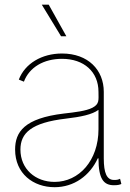

<svg xmlns="http://www.w3.org/2000/svg" viewBox="-20 -780 550 812"><path d="M210.9 11.7C293 11.7 359.9 -37.1 393.6 -110.4H396.5C396.5 -23.4 418 3.4 461.9 3.4C480.5 3.4 487.8 0.5 493.2 -2L487.8 -23.9C478 -19.5 474.6 -19 461.9 -19C431.6 -19 418.9 -48.3 418.9 -109.9V-391.6C418.9 -484.4 352.5 -553.7 242.2 -553.7C156.7 -553.7 85.4 -511.2 59.6 -443.4L81.1 -434.6C104 -495.6 165 -531.2 242.2 -531.2C335.4 -531.2 396.5 -476.1 396.5 -391.6C396.5 -356.9 401.4 -340.3 370.6 -324.2C343.3 -310.5 297.4 -305.2 250 -299.8C82.5 -279.8 43.9 -221.7 43.9 -147.5C43.9 -45.4 121.1 11.7 210.9 11.7ZM210.9 -10.7C129.4 -10.7 66.4 -65.4 66.4 -147.5C66.4 -217.3 112.3 -261.2 258.8 -278.3C321.3 -285.6 369.6 -295.4 396.5 -315.4V-233.4C396.5 -101.1 314 -10.7 210.9 -10.7ZM238.3 -626.5H260.7L186 -760.3H156.7Z"/></svg>

Font: Raveo Thin
Style: Regular
Weight: 100
Designer: Jakub Foglar, Rasmus Andersson (Inter)
Foundry: Jakubfoglar.com
Version: Version 1.100;Glyphs 3.2.3 (3260)